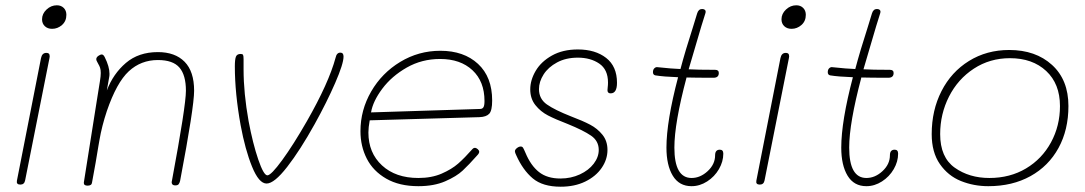

<svg xmlns="http://www.w3.org/2000/svg" viewBox="-20 -704 4102 726"><path d="M139 -631Q139 -652 156 -668Q173 -684 195 -684Q211 -684 221 -674Q231 -664 231 -648Q231 -624 214.5 -609.5Q198 -595 177 -595Q160 -595 149.5 -605Q139 -615 139 -631ZM44 -21 135 -484Q139 -504 155 -504Q165 -504 167 -497.5Q169 -491 167 -484L75 -22Q72 -6 57 -6Q41 -6 44 -21Z M714 -361Q714 -299 661 -20Q659 -12 655.5 -7.5Q652 -3 643 -3Q634 -3 631 -8Q628 -13 630 -20Q683 -304 683 -361Q683 -420 658.5 -448.5Q634 -477 577 -477Q513 -477 467 -434.5Q421 -392 384 -284Q365 -227 356 -174L352 -151Q343 -94 328 -14Q327 -2 311 -2Q296 -2 297 -14Q323 -175 346 -323L358 -398Q361 -416 361 -428Q361 -440 358.5 -447.5Q356 -455 352 -461.5Q348 -468 347 -471Q344 -476 344 -480Q344 -487 351.5 -492.5Q359 -498 365 -498Q371 -498 376 -488Q394 -452 394 -425Q394 -417 393 -413L384 -362Q408 -425 456 -466Q504 -507 577 -507Q642 -507 678 -470.5Q714 -434 714 -361Z M890 -230Q868 -351 868 -453Q868 -479 872 -489.5Q876 -500 890 -500Q897 -500 899 -496.5Q901 -493 901 -480V-442Q901 -352 920 -246Q936 -161 956.5 -101Q977 -41 991 -41Q1005 -41 1047 -98.5Q1089 -156 1140 -245Q1223 -390 1249 -486Q1253 -505 1267 -505Q1279 -505 1279 -490Q1279 -463 1247.5 -390.5Q1216 -318 1170 -235Q1115 -136 1066 -73Q1017 -10 988 -10Q959 -10 933 -74Q907 -138 890 -230Z M1343 -208Q1343 -288 1383.5 -358Q1424 -428 1493.5 -470Q1563 -512 1645 -512Q1734 -512 1787.5 -462.5Q1841 -413 1841 -324Q1841 -286 1830 -274Q1819 -262 1793 -261L1378 -249Q1373 -222 1373 -203Q1373 -126 1424.5 -78.5Q1476 -31 1562 -31Q1612 -31 1650 -47.5Q1688 -64 1712.5 -85.5Q1737 -107 1767 -141Q1771 -145 1775 -145Q1781 -145 1786.5 -140Q1792 -135 1792 -130Q1792 -124 1784 -116Q1753 -81 1729.5 -59Q1706 -37 1663.5 -18.5Q1621 0 1562 0Q1490 0 1440.5 -28.5Q1391 -57 1367 -104Q1343 -151 1343 -208ZM1795 -292Q1804 -292 1808 -298.5Q1812 -305 1812 -322Q1812 -396 1766.5 -438.5Q1721 -481 1644 -481Q1575 -481 1518 -448.5Q1461 -416 1425.5 -368.5Q1390 -321 1383 -279Z M1932 -117Q1927 -127 1927 -132Q1927 -138 1934.5 -144Q1942 -150 1949 -150Q1955 -150 1958 -145Q1961 -140 1967 -126Q1987 -78 2018 -53.5Q2049 -29 2099 -29Q2139 -29 2172.5 -44.5Q2206 -60 2225 -85Q2244 -110 2244 -137Q2244 -171 2215 -191Q2186 -211 2127 -235Q2080 -253 2052 -267.5Q2024 -282 2004.5 -306.5Q1985 -331 1985 -366Q1985 -401 2005.5 -436Q2026 -471 2067 -494Q2108 -517 2165 -517Q2231 -517 2272 -485Q2313 -453 2313 -391Q2313 -351 2289 -351Q2277 -351 2277 -363Q2277 -368 2278 -375Q2279 -382 2279 -392Q2279 -441 2246 -463.5Q2213 -486 2165 -486Q2120 -486 2086.5 -468Q2053 -450 2035.5 -422.5Q2018 -395 2018 -367Q2018 -330 2048 -309Q2078 -288 2139 -264Q2184 -247 2211.5 -232.5Q2239 -218 2258 -194.5Q2277 -171 2277 -137Q2277 -101 2255 -69Q2233 -37 2193 -17.5Q2153 2 2100 2Q2032 2 1994.5 -29.5Q1957 -61 1932 -117Z M2715 -123Q2715 -93 2698.5 -64.5Q2682 -36 2654 -18Q2626 0 2595 0Q2548 0 2524 -39.5Q2500 -79 2500 -146Q2500 -245 2544 -412Q2489 -414 2458 -419Q2449 -421 2449 -431Q2449 -441 2454.5 -446Q2460 -451 2466 -450Q2522 -444 2553 -443Q2571 -511 2601 -604L2616 -653Q2621 -670 2635 -670Q2642 -670 2646 -666Q2650 -662 2647 -653L2632 -605L2584 -442Q2617 -440 2684 -440Q2698 -440 2698 -428Q2698 -410 2678 -410Q2611 -410 2576 -411Q2530 -238 2530 -146Q2530 -31 2595 -31Q2628 -31 2656 -57Q2684 -83 2684 -117Q2684 -138 2702 -138Q2715 -138 2715 -123Z M2935 -631Q2935 -652 2952 -668Q2969 -684 2991 -684Q3007 -684 3017 -674Q3027 -664 3027 -648Q3027 -624 3010.5 -609.5Q2994 -595 2973 -595Q2956 -595 2945.5 -605Q2935 -615 2935 -631ZM2840 -21 2931 -484Q2935 -504 2951 -504Q2961 -504 2963 -497.5Q2965 -491 2963 -484L2871 -22Q2868 -6 2853 -6Q2837 -6 2840 -21Z M3376 -123Q3376 -93 3359.5 -64.5Q3343 -36 3315 -18Q3287 0 3256 0Q3209 0 3185 -39.5Q3161 -79 3161 -146Q3161 -245 3205 -412Q3150 -414 3119 -419Q3110 -421 3110 -431Q3110 -441 3115.5 -446Q3121 -451 3127 -450Q3183 -444 3214 -443Q3232 -511 3262 -604L3277 -653Q3282 -670 3296 -670Q3303 -670 3307 -666Q3311 -662 3308 -653L3293 -605L3245 -442Q3278 -440 3345 -440Q3359 -440 3359 -428Q3359 -410 3339 -410Q3272 -410 3237 -411Q3191 -238 3191 -146Q3191 -31 3256 -31Q3289 -31 3317 -57Q3345 -83 3345 -117Q3345 -138 3363 -138Q3376 -138 3376 -123Z M3503 -197Q3503 -287 3540 -359.5Q3577 -432 3644 -473.5Q3711 -515 3796 -515Q3896 -515 3958 -458.5Q4020 -402 4020 -303Q4020 -213 3982.5 -144.5Q3945 -76 3876.5 -38Q3808 0 3717 0Q3662 0 3613.5 -19.5Q3565 -39 3534 -83.5Q3503 -128 3503 -197ZM3988 -303Q3988 -387 3936 -435.5Q3884 -484 3799 -484Q3723 -484 3662.5 -444.5Q3602 -405 3568.5 -339Q3535 -273 3535 -197Q3535 -109 3590 -70Q3645 -31 3721 -31Q3799 -31 3859.5 -67Q3920 -103 3954 -165.5Q3988 -228 3988 -303Z"/></svg>

Font: Mali ExtraLight
Style: Italic
Weight: 275
Italic angle: -10°
Version: Version 1.000; ttfautohint (v1.6)